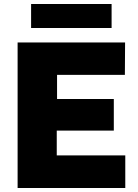

<svg xmlns="http://www.w3.org/2000/svg" viewBox="-20 -934 688 954"><path d="M67.5 0V-723H601.5L600.5 -562H263.5V-442H545.5V-285H262V-162H602.5V0ZM134.5 -795V-914H534.5V-795Z"/></svg>

Font: Public Sans Thin Black
Style: Regular
Weight: 900
Version: Version 2.001